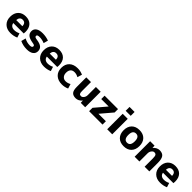

<svg xmlns="http://www.w3.org/2000/svg" viewBox="524 -2648 4556 4556"><g transform="rotate(45 2801.5 -370.0)"><path d="M189 -306H395Q394 -421 293 -421Q247 -421 220 -391.5Q193 -362 189 -306ZM190 -207Q197 -158 231.5 -130.5Q266 -103 321 -103Q395 -103 466 -139L501 -30Q412 10 306 10Q182 10 106.5 -63Q31 -136 31 -260Q31 -385 101 -457.5Q171 -530 289 -530Q410 -530 477 -460.5Q544 -391 544 -262Q544 -231 540 -207Z M1036 -379Q951 -414 869 -414Q823 -414 804.5 -403.5Q786 -393 786 -372Q786 -352 802.5 -340.5Q819 -329 861 -323Q978 -308 1028.5 -266Q1079 -224 1079 -150Q1079 -76 1021.5 -33Q964 10 856 10Q729 10 626 -40L656 -156Q742 -107 843 -107Q919 -107 919 -153Q919 -173 904.5 -183Q890 -193 844 -200Q729 -218 679 -260.5Q629 -303 629 -375Q629 -446 686.5 -488Q744 -530 856 -530Q965 -530 1066 -493Z M1314 -306H1520Q1519 -421 1418 -421Q1372 -421 1345 -391.5Q1318 -362 1314 -306ZM1315 -207Q1322 -158 1356.5 -130.5Q1391 -103 1446 -103Q1520 -103 1591 -139L1626 -30Q1537 10 1431 10Q1307 10 1231.5 -63Q1156 -136 1156 -260Q1156 -385 1226 -457.5Q1296 -530 1414 -530Q1535 -530 1602 -460.5Q1669 -391 1669 -262Q1669 -231 1665 -207Z M2174 -144 2209 -28Q2127 10 2034 10Q1902 10 1824 -62.5Q1746 -135 1746 -260Q1746 -386 1822 -458Q1898 -530 2034 -530Q2127 -530 2209 -492L2174 -374Q2111 -411 2043 -411Q1979 -411 1943.5 -372.5Q1908 -334 1908 -260Q1908 -189 1945.5 -148Q1983 -107 2043 -107Q2111 -107 2174 -144Z M2484 -520V-220Q2484 -158 2499 -136.5Q2514 -115 2551 -115Q2589 -115 2619 -154.5Q2649 -194 2649 -247V-520H2809V0H2661L2658 -72H2656Q2627 -34 2584 -12Q2541 10 2496 10Q2407 10 2366.5 -38.5Q2326 -87 2326 -203V-520Z M3143 -113H3391V0H2941V-113L3189 -405V-407H2941V-520H3391V-407L3143 -115Z M3548 -620V-750H3717V-620ZM3548 0V-520H3717V0Z M3910 -457.5Q3981 -530 4106 -530Q4231 -530 4301.5 -457.5Q4372 -385 4372 -260Q4372 -135 4301.5 -62.5Q4231 10 4106 10Q3981 10 3910 -62.5Q3839 -135 3839 -260Q3839 -385 3910 -457.5ZM4106 -107Q4214 -107 4214 -260Q4214 -413 4106 -413Q3997 -413 3997 -260Q3997 -107 4106 -107Z M4469 -520H4617L4621 -448H4623Q4652 -486 4694.5 -508Q4737 -530 4782 -530Q4876 -530 4919 -475Q4962 -420 4962 -287V0H4804V-270Q4804 -351 4787 -378.5Q4770 -406 4727 -406Q4690 -406 4659.5 -366Q4629 -326 4629 -273V0H4469Z M5212 -306H5418Q5417 -421 5316 -421Q5270 -421 5243 -391.5Q5216 -362 5212 -306ZM5213 -207Q5220 -158 5254.5 -130.5Q5289 -103 5344 -103Q5418 -103 5489 -139L5524 -30Q5435 10 5329 10Q5205 10 5129.5 -63Q5054 -136 5054 -260Q5054 -385 5124 -457.5Q5194 -530 5312 -530Q5433 -530 5500 -460.5Q5567 -391 5567 -262Q5567 -231 5563 -207Z"/></g></svg>

Font: Mplus 1p ExtraBold
Style: Regular
Weight: 800
Version: Version 1.061